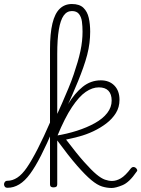

<svg xmlns="http://www.w3.org/2000/svg" viewBox="-105 -918 703 956"><path d="M-67 17Q-77 17 -81 11.5Q-85 6 -85 -0.5Q-85 -7 -80.5 -12.5Q-76 -18 -67 -18Q-43 -18 -19 -33.5Q5 -49 29 -84Q53 -119 82.5 -176.5Q112 -234 149 -319Q155 -331 158.5 -323.5Q162 -316 163.5 -301.5Q165 -287 161 -277Q128 -200 99.5 -144Q71 -88 45 -52.5Q19 -17 -9 0Q-37 17 -67 17ZM161 15Q153 15 148.5 11.5Q144 8 144 0V-673Q144 -751 156 -801Q168 -851 192.5 -874.5Q217 -898 253 -898Q291 -898 310.5 -879Q330 -860 337 -829Q344 -798 344 -760Q344 -733 340.5 -704Q337 -675 329 -644.5Q321 -614 309.5 -581.5Q298 -549 284 -514.5Q270 -480 254 -443.5Q238 -407 219.5 -369Q201 -331 181 -290L166 -321Q187 -365 204 -404Q221 -443 236 -479Q251 -515 262 -547.5Q273 -580 281.5 -609Q290 -638 295.5 -664Q301 -690 303.5 -714Q306 -738 306 -760Q306 -787 303 -810Q300 -833 288.5 -848Q277 -863 253 -863Q228 -863 212 -840.5Q196 -818 188 -770.5Q180 -723 180 -649V0Q180 8 175.5 11.5Q171 15 161 15ZM451 18Q427 18 403 10.5Q379 3 349.5 -21.5Q320 -46 278.5 -93.5Q237 -141 179 -220L172 -219V-242Q228 -251 278 -267Q328 -283 367.5 -305Q407 -327 429 -355.5Q451 -384 451 -417Q451 -449 435 -466Q419 -483 387 -483Q355 -483 322 -460.5Q289 -438 253.5 -385Q218 -332 180 -240L172 -277Q201 -345 234 -399.5Q267 -454 307 -486Q347 -518 397 -518Q439 -518 464.5 -492Q490 -466 490 -421Q490 -384 472 -355Q454 -326 424.5 -303.5Q395 -281 360 -264.5Q325 -248 289.5 -238.5Q254 -229 224 -223Q277 -153 314 -111.5Q351 -70 375 -50Q399 -30 417.5 -23.5Q436 -17 453 -17Q474 -17 496.5 -30Q519 -43 547 -80Q552 -86 558 -86.5Q564 -87 570 -83Q575 -79 577.5 -73.5Q580 -68 575 -63Q539 -10 505 4Q471 18 451 18Z"/></svg>

Font: Playwrite HR Lijeva Thin
Style: Regular
Weight: 250
Designer: Veronika Burian, José Scaglione
Foundry: TypeTogether
Version: Version 1.002